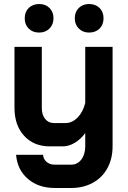

<svg xmlns="http://www.w3.org/2000/svg" viewBox="-20 -732 638 955"><path d="M60 38H194Q196 60 212 73.5Q228 87 252 87H334Q365 87 384.5 61.5Q404 36 404 -5V-70Q381 -39 351.5 -21.5Q322 -4 293 -4H227Q148 -4 100 -56.5Q52 -109 52 -196V-499H188V-194Q188 -161 204.5 -140.5Q221 -120 248 -120H306Q339 -120 366 -147.5Q393 -175 404 -220V-499H540V-5Q540 57 514.5 104Q489 151 442 177Q395 203 334 203H252Q171 203 118.5 157.5Q66 112 60 38ZM103 -641Q103 -673 123 -692.5Q143 -712 175 -712Q206 -712 226 -692.5Q246 -673 246 -641Q246 -610 226 -590Q206 -570 175 -570Q143 -570 123 -589.5Q103 -609 103 -641ZM352 -641Q352 -673 372 -692.5Q392 -712 423 -712Q455 -712 475 -692.5Q495 -673 495 -641Q495 -609 475 -589.5Q455 -570 423 -570Q392 -570 372 -590Q352 -610 352 -641Z"/></svg>

Font: Stavian Bold
Style: Bold
Weight: 700
Version: Version 1.000; ttfautohint (v1.6)